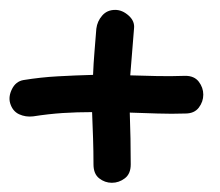

<svg xmlns="http://www.w3.org/2000/svg" viewBox="-20 -498 457 398"><path d="M364.3 -340.8Q382.8 -340.8 392.1 -328.6Q401.4 -316.4 401.4 -301.8Q401.4 -287.1 392.1 -274.9Q382.8 -262.7 364.3 -262.7Q335.9 -261.7 306.6 -262.7Q277.3 -263.7 249 -264.6Q250 -237.3 250.5 -210.9Q251 -184.6 251 -157.2Q251 -137.7 238.8 -128.4Q226.6 -119.1 211.9 -119.1Q197.3 -119.1 185.5 -128.4Q173.8 -137.7 173.8 -157.2Q173.8 -184.6 172.9 -211.4Q171.9 -238.3 170.9 -265.6Q139.6 -265.6 109.9 -263.7Q80.1 -261.7 48.8 -256.8Q33.2 -254.9 19.5 -261.2Q5.9 -267.6 1 -284.2Q-2.9 -297.9 4.9 -313.5Q12.7 -329.1 28.3 -332Q64.5 -337.9 100.1 -339.8Q135.7 -341.8 172.9 -342.8Q173.8 -366.2 175.8 -390.1Q177.7 -414.1 179.7 -438.5Q181.6 -454.1 191.9 -465.8Q202.1 -477.5 218.8 -477.5Q233.4 -477.5 246.6 -465.8Q259.8 -454.1 257.8 -438.5Q255.9 -414.1 253.9 -390.1Q252 -366.2 250 -341.8Q278.3 -340.8 307.1 -340.3Q335.9 -339.8 364.3 -340.8Z"/></svg>

Font: Schoolbell
Style: Regular
Weight: 400
Designer: Font Diner, Inc
Foundry: Font Diner, Inc
Version: Version 1.000